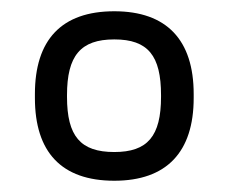

<svg xmlns="http://www.w3.org/2000/svg" viewBox="-20 -693 406 341"><path d="M42 -526V-519C42 -423 89 -372 183 -372C276 -372 324 -423 324 -519V-526C324 -622 276 -673 183 -673C89 -673 42 -622 42 -526ZM99 -521V-524C99 -594 123 -623 183 -623C243 -623 266 -594 266 -524V-521C266 -451 242 -423 183 -423C123 -423 99 -451 99 -521Z"/></svg>

Font: LT Wave Text Light
Style: Regular
Weight: 300
Designer: Daniel Lyons
Version: Version 2.5 (Glyphs App)